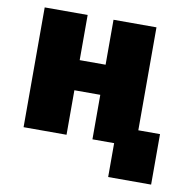

<svg xmlns="http://www.w3.org/2000/svg" viewBox="-78 -621 871 854"><g transform="rotate(10 357.5 -194.0)"><path d="M465 153V0H367V-201H250V0H56V-541H250V-337H367V-540H561V-75H659V153Z"/></g></svg>

Font: Geist Black
Style: Regular
Weight: 400
Designer: Basement.studio, Andrés Briganti, Mateo Zaragoza
Foundry: Basement.studio, Vercel, Andrés Briganti, Guido Ferreyra, Mateo Zaragoza
Version: Version 1.401